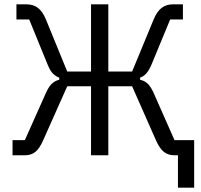

<svg xmlns="http://www.w3.org/2000/svg" viewBox="-20 -718 929 888"><path d="M803 150V-22L825 0H785Q758 0 738 -15.5Q718 -31 701 -70L591 -319H481V0H401V-319H291L180 -70Q163 -31 143.5 -15.5Q124 0 97 0H38V-70H95L191 -285Q205 -317 220 -331Q235 -345 254 -349V-359Q239 -364 225.5 -377Q212 -390 200 -420L115 -628H56V-698H102Q134 -698 155.5 -681.5Q177 -665 192 -629L291 -387H401V-698H481V-387H591L691 -629Q706 -665 727.5 -681.5Q749 -698 780 -698H826V-628H767L681 -420Q668 -390 655.5 -377Q643 -364 628 -359V-349Q648 -345 663 -331Q678 -317 692 -285L787 -70H878V150Z"/></svg>

Font: IBM Plex Sans Condensed
Style: Regular
Weight: 400
Width: 3
Designer: Mike Abbink, Paul van der Laan, Pieter van Rosmalen
Foundry: Bold Monday
Version: Version 3.201